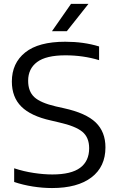

<svg xmlns="http://www.w3.org/2000/svg" viewBox="-20 -966 608 996"><path d="M250 9.5Q201.5 9.5 150.5 1.5Q99.5 -6.5 53.5 -22V-93Q103.5 -76.5 155.2 -68.8Q207 -61 251.5 -61Q349.5 -61 396 -95.8Q442.5 -130.5 442.5 -197Q442.5 -253.5 406.8 -282.8Q371 -312 286.5 -331L244 -341Q140 -364 90.8 -413Q41.5 -462 41.5 -543Q41.5 -638.5 110.8 -694Q180 -749.5 318.5 -749.5Q414.5 -749.5 494 -725V-654Q411.5 -679 319.5 -679Q219 -679 172.5 -644.2Q126 -609.5 126 -547Q126 -492 158 -462.2Q190 -432.5 269.5 -414L312 -404.5Q426 -379.5 476.5 -330.8Q527 -282 527 -201.5Q527 -101 454.5 -45.8Q382 9.5 250 9.5ZM249.5 -804 348.5 -946H439L326.5 -804Z"/></svg>

Font: Encode Sans SmExp
Style: Regular
Weight: 400
Width: 6
Designer: Multiple Designers
Foundry: Impallari Type
Version: Version 3.002; ttfautohint (v1.8.3) -l 8 -r 50 -G 200 -x 14 